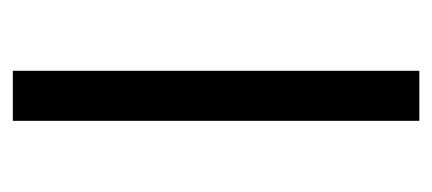

<svg xmlns="http://www.w3.org/2000/svg" viewBox="-212 -478 690 307"><g transform="rotate(-90 133.5 -325.0)"><path d="M93.3 0V-650H173.3V0Z"/></g></svg>

Font: Boon
Style: Regular
Weight: 400
Designer: Sungsit Sawaiwan
Foundry: FontUni
Version: Version 3.0